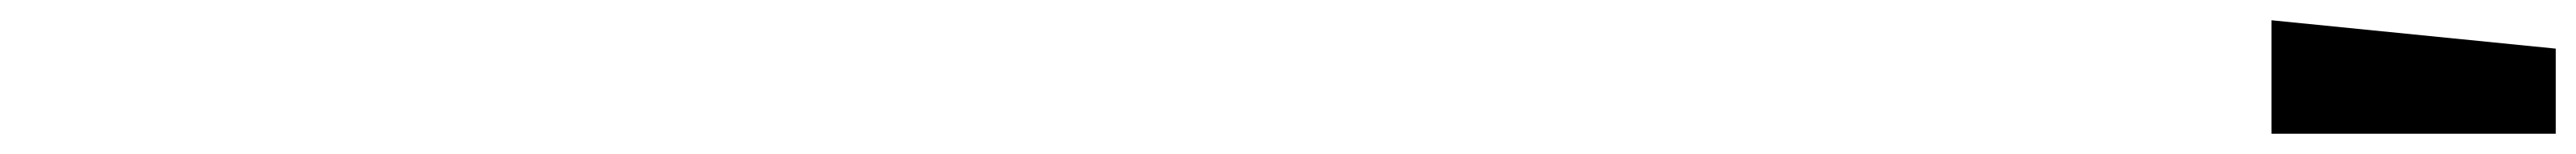

<svg xmlns="http://www.w3.org/2000/svg" viewBox="-20 -748 2546 152"><path d="M2506 -616H2225V-728L2506 -700Z"/></svg>

Font: Tektur SemiCondensed
Style: Bold
Weight: 700
Width: 4
Designer: Adam Jagosz
Foundry: Adam Jagosz
Version: Version 1.005;gftools[0.9.30]